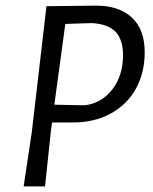

<svg xmlns="http://www.w3.org/2000/svg" viewBox="-20 -662 544 682"><path d="M494 -476Q494 -404 463 -347.5Q432 -291 374 -259Q316 -227 239 -227H165L161 -199L140 0H64L93 -193L145 -640H146L322 -642Q402 -642 448 -600Q494 -558 494 -476ZM417 -466Q417 -521 390.5 -549Q364 -577 305 -580L212 -577L173 -290L282 -288Q342 -296 379.5 -345Q417 -394 417 -466Z"/></svg>

Font: Alegreya Sans SC
Style: Italic
Weight: 400
Italic angle: -7°
Designer: Juan Pablo del Peral
Foundry: Huerta Tipografica
Version: Version 2.008; ttfautohint (v1.6)